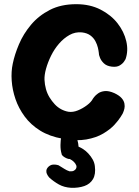

<svg xmlns="http://www.w3.org/2000/svg" viewBox="-20 -671 664 919"><path d="M280 -7Q217 -18 172 -46Q127 -74 98 -113.5Q69 -153 54 -197Q39 -241 36 -285Q33 -329 41 -366Q50 -410 71 -459.5Q92 -509 128.5 -552.5Q165 -596 218.5 -623.5Q272 -651 345 -651Q411 -651 461.5 -625Q512 -599 543 -559Q574 -519 584.5 -473.5Q595 -428 581 -388Q581 -388 574.5 -377.5Q568 -367 553.5 -358Q539 -349 515 -352Q490 -355 476.5 -368.5Q463 -382 458.5 -395Q454 -408 454 -408Q454 -408 453 -418Q452 -428 448.5 -443Q445 -458 436.5 -474Q428 -490 412.5 -501.5Q397 -513 372 -516Q340 -519 312.5 -503.5Q285 -488 262.5 -462Q240 -436 224.5 -404.5Q209 -373 200.5 -342.5Q192 -312 193 -289Q194 -266 200 -244.5Q206 -223 217 -205Q228 -187 242 -172Q256 -157 273 -148Q290 -139 308 -136Q329 -133 352.5 -142.5Q376 -152 396.5 -167.5Q417 -183 425 -199Q425 -199 431 -207Q437 -215 449.5 -224Q462 -233 481.5 -235Q501 -237 528 -225Q551 -214 562 -201.5Q573 -189 575.5 -175.5Q578 -162 575.5 -151.5Q573 -141 570 -134Q567 -127 567 -127Q567 -127 557.5 -111.5Q548 -96 528 -74Q508 -52 474.5 -32Q441 -12 393 -3.5Q345 5 280 -7ZM321 228Q287 226 262 212Q237 198 216 179Q216 179 212 174Q208 169 204.5 161.5Q201 154 202 145Q203 136 212 127Q222 118 233 117Q244 116 252 118Q260 120 260 120Q277 130 288.5 137.5Q300 145 313 149Q326 150 333.5 146Q341 142 344 136Q347 130 346 123Q342 112 334 104Q326 96 314 90Q309 91 299.5 87Q290 83 282.5 77Q275 71 275 66Q269 46 269.5 22.5Q270 -1 273 -15Q273 -15 275.5 -22.5Q278 -30 286 -38Q294 -46 311 -45Q328 -44 336 -32Q344 -20 344 -20Q347 -12 351 1.5Q355 15 356 31Q366 35 378.5 43Q391 51 403 64Q415 77 423.5 92Q432 107 434 124Q439 163 425 186.5Q411 210 383.5 219.5Q356 229 321 228Z"/></svg>

Font: Sour Gummy
Style: Bold
Weight: 700
Designer: Stefie Justprince
Foundry: Eifetstype
Version: Version 1.000